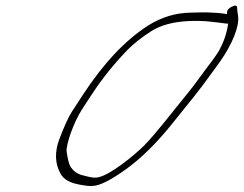

<svg xmlns="http://www.w3.org/2000/svg" viewBox="-20 -664 848 667"><path d="M768.9 -615C757.9 -617 747.4 -618 736.9 -619C699.8 -621 702.3 -622 640.4 -620C588.9 -619 540.5 -604 495.7 -576C415.6 -525 340.2 -445 267.5 -334L230.4 -277C218.6 -259 203.8 -227 186.6 -182C169.5 -137 170.3 -96 190.6 -60C201.7 -40 223.3 -29 254.3 -23C275.4 -19 291.4 -17 301.9 -18C327.4 -19 366.2 -39 418.9 -77C471.6 -115 526.2 -169 581.2 -238C639.7 -312 662 -335 720.4 -417L745.1 -451C788.7 -513 812.7 -576 806.9 -609C805.4 -620 803.8 -629 803.7 -637C803.7 -645 797.7 -647 785.7 -641C768.3 -632 767.8 -623 768.9 -615ZM737.9 -483C732.4 -474 724.5 -464 717.1 -453L691.4 -419C665.1 -382 642.9 -353 623 -329C583.4 -281 523.5 -202 481.3 -159C447.6 -125 355.1 -49 314.1 -47C303.7 -46 290.1 -49 271.6 -54C249.6 -58 233.5 -70 223.3 -88C219.3 -96 215.2 -112 211.5 -137C208.3 -161 236.7 -241 264.9 -284L297.5 -334C334.1 -390 375.7 -442 424.3 -492C444.2 -512 470.5 -533 504.3 -555C538.2 -577 584.1 -589 639.1 -591C692.1 -593 727.1 -587 766.6 -582H772.6C767.9 -548 756.6 -515 737.9 -483Z"/></svg>

Font: MewTooHand
Style: UltimateIta
Weight: 400
Designer: Mew Too, Robert Jablonski
Version: Version 0.77